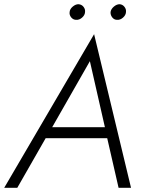

<svg xmlns="http://www.w3.org/2000/svg" viewBox="-40 -890 677 910"><path d="M148 -235H498L489 -287H173ZM386 -600 462 -266 464 -253 522 0H581L406 -728L-20 0H42L189 -257L197 -269ZM484 -833Q483 -819 492 -807.5Q501 -796 515 -796Q530 -795 543 -806.5Q556 -818 557 -832Q559 -846 550 -857.5Q541 -869 527 -870Q513 -870 499.5 -858.5Q486 -847 484 -833ZM290 -833Q288 -819 297.5 -807.5Q307 -796 321 -796Q336 -795 349 -806.5Q362 -818 363 -832Q365 -846 356 -857.5Q347 -869 332 -870Q318 -870 304.5 -858.5Q291 -847 290 -833Z"/></svg>

Font: Jost Light
Style: Italic
Weight: 300
Italic angle: -5°
Version: Version 3.710